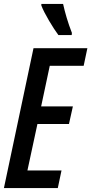

<svg xmlns="http://www.w3.org/2000/svg" viewBox="-21 -960 466 980"><path d="M277 -781H345L346 -792C325 -846 311 -895 301 -940H190V-932C205 -891 251 -816 277 -781ZM-1 0H274L293 -90H119L170 -327H331L351 -417H189L233 -624H406L425 -714H150Z"/></svg>

Font: Noto Sans UI Condensed Medium
Style: Italic
Weight: 500
Width: 3
Italic angle: -12°
Designer: Monotype Design Team
Foundry: Monotype Imaging Inc.
Version: Version 1.901